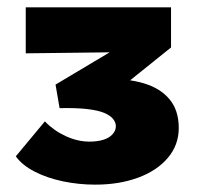

<svg xmlns="http://www.w3.org/2000/svg" viewBox="-20 -493 536 522"><path d="M239 9Q194 9 151 0Q108 -9 74 -26.5Q40 -44 23 -68L102 -163Q126 -138 158.5 -123Q191 -108 223 -108Q245 -108 261 -113Q277 -118 286 -128Q295 -138 295 -150Q295 -160 287.5 -169.5Q280 -179 263.5 -186Q247 -193 217 -196.5Q187 -200 142 -199L131 -263L364 -402L380 -352L50 -348V-473H445V-364L272 -225L265 -278Q326 -280 371 -266.5Q416 -253 441 -223Q466 -193 466 -145Q466 -99 436.5 -64Q407 -29 355.5 -10Q304 9 239 9Z"/></svg>

Font: Ysabeau SC Black
Style: Regular
Weight: 900
Designer: Christian Thalmann (Catharsis Fonts)
Version: Version 2.001;gftools[0.9.30]; featfreeze: smcp